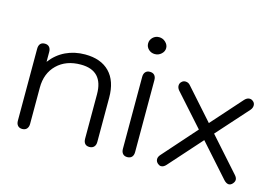

<svg xmlns="http://www.w3.org/2000/svg" viewBox="-93 -903 1605 1109"><g transform="rotate(15 709.5 -348.5)"><path d="M71 -30V-460Q71 -479 80 -489.5Q89 -500 107 -500Q124 -500 133.5 -489.5Q143 -479 143 -460V-401Q180 -450 232.5 -475Q285 -500 348 -500Q443 -500 494.5 -447Q546 -394 546 -295V-30Q546 -11 536 -0.5Q526 10 509 10Q491 10 482 -0.5Q473 -11 473 -30V-295Q473 -437 339 -437Q251 -437 197.5 -385Q144 -333 144 -247V-30Q144 -12 134.5 -1Q125 10 107 10Q90 10 80.5 -0.5Q71 -11 71 -30Z M682 -656Q682 -677 697.5 -692Q713 -707 735 -707Q757 -707 773.5 -691.5Q790 -676 790 -656Q790 -636 773.5 -621Q757 -606 735 -606Q713 -606 697.5 -620.5Q682 -635 682 -656ZM699 -30V-460Q699 -479 708.5 -489.5Q718 -500 735 -500Q753 -500 762.5 -489.5Q772 -479 772 -460V-30Q772 -11 762.5 -0.5Q753 10 735 10Q718 10 708.5 -0.5Q699 -11 699 -30Z M1375 -25Q1375 -11 1360 3Q1351 10 1343 10Q1328 10 1313 -6L1140 -200L967 -6Q953 10 937 10Q928 10 918 2Q905 -9 905 -24Q905 -37 916 -50L1094 -251L926 -439Q915 -452 915 -466Q915 -482 928 -492Q936 -499 948 -499Q966 -499 978 -484L1140 -302L1302 -484Q1316 -499 1331 -499Q1343 -499 1351 -492Q1364 -483 1364 -467Q1364 -452 1353 -439L1185 -251L1364 -50Q1375 -37 1375 -25Z"/></g></svg>

Font: Kodchasan
Style: Regular
Weight: 400
Version: Version 1.000; ttfautohint (v1.6)